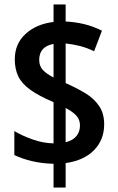

<svg xmlns="http://www.w3.org/2000/svg" viewBox="-20 -872 528 857"><path d="M219 -141Q169 -142 124 -152.5Q79 -163 44 -180V-287Q77 -267 124.5 -250Q172 -233 219 -232V-416Q153 -444 115 -471.5Q77 -499 61.5 -531.5Q46 -564 46 -607Q46 -677 94.5 -721Q143 -765 219 -774V-852H273V-776Q315 -774 355 -764.5Q395 -755 435 -735L400 -643Q368 -659 335.5 -667Q303 -675 273 -678V-501Q321 -480 360 -456.5Q399 -433 422 -399.5Q445 -366 445 -317Q445 -249 400.5 -202.5Q356 -156 273 -144V-35H219ZM219 -676Q155 -664 155 -605Q155 -578 170 -561Q185 -544 219 -526ZM273 -237Q305 -245 321 -264.5Q337 -284 337 -312Q337 -338 320.5 -356Q304 -374 273 -390Z"/></svg>

Font: Noto Sans Kannada UI Condensed SemiBold
Style: Regular
Weight: 600
Width: 3
Designer: Jelle Bosma - Monotype Design Team
Foundry: Monotype Imaging Inc.
Version: Version 2.005; ttfautohint (v1.8.4.7-5d5b)